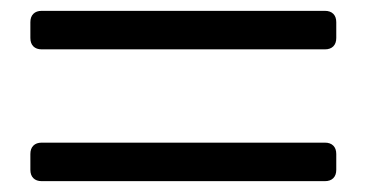

<svg xmlns="http://www.w3.org/2000/svg" viewBox="-20 -544 675 354"><path d="M579 -453H57Q47 -453 41.5 -458.5Q36 -464 36 -474V-503Q36 -513 41.5 -518.5Q47 -524 57 -524H579Q589 -524 594.5 -518.5Q600 -513 600 -503V-474Q600 -464 594.5 -458.5Q589 -453 579 -453ZM579 -210H57Q47 -210 41.5 -215.5Q36 -221 36 -231V-260Q36 -270 41.5 -275.5Q47 -281 57 -281H579Q589 -281 594.5 -275.5Q600 -270 600 -260V-231Q600 -221 594.5 -215.5Q589 -210 579 -210Z"/></svg>

Font: Shippori Mincho B1
Style: Bold
Weight: 700
Designer: FONTDASU
Foundry: FONTDASU / Google Inc. / but / Adobe
Version: Version 3.110; ttfautohint (v1.8.3)